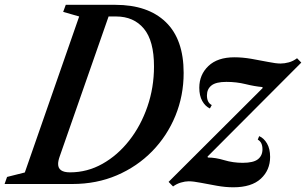

<svg xmlns="http://www.w3.org/2000/svg" viewBox="-74 -782 1301 816"><path d="M-54.5 0 -44 -30 31.5 -49 262.5 -712 194.5 -731.5 205.5 -761.5H416Q554.5 -761.5 630.5 -688.2Q706.5 -615 706.5 -472Q706.5 -375.5 671.5 -290Q636.5 -204.5 572.8 -139.2Q509 -74 422.8 -37Q336.5 0 233.5 0ZM223.5 -49.5Q297 -49.5 361.5 -85.8Q426 -122 475.2 -184.8Q524.5 -247.5 552.5 -328.8Q580.5 -410 580.5 -499.5Q580.5 -608.5 537.5 -660.2Q494.5 -712 419 -712H387.5L180 -118Q173 -98.5 173 -85Q173 -49.5 223.5 -49.5ZM661.5 10.5 642.5 -9 1042.5 -408 1041 -412Q1008 -415 969.5 -424.5Q931 -434 888 -434Q844 -434 824.8 -418.8Q805.5 -403.5 805.5 -376.5Q805.5 -346 826 -335.5L818 -321Q798 -330.5 785.5 -353Q773 -375.5 773 -409Q773 -464.5 811.8 -501.5Q850.5 -538.5 922.5 -538.5Q956.5 -538.5 994.5 -532Q1032.5 -525.5 1065.5 -518.8Q1098.5 -512 1118.5 -512Q1135 -512 1153.5 -517Q1172 -522 1188.5 -534.5L1206.5 -516L808 -116.5L809.5 -112.5Q842 -112.5 879.2 -101.2Q916.5 -90 957.5 -90Q1003 -90 1022.2 -105.2Q1041.5 -120.5 1041.5 -147.5Q1041.5 -178 1021.5 -188.5L1027.5 -203.5Q1047.5 -195 1060.8 -172.2Q1074 -149.5 1074 -115Q1074 -59 1034.5 -22.5Q995 14 917.5 14Q884.5 14 848 7.5Q811.5 1 779.5 -5.2Q747.5 -11.5 728 -11.5Q713 -11.5 695 -6.2Q677 -1 661.5 10.5Z"/></svg>

Font: Libre Caslon Condensed SemiBold Italic
Style: Regular
Weight: 600
Italic angle: -22.583°
Designer: Pablo Impallari, Rodrigo Fuenzalida, Katja Schimmel, Ertekin Erdin
Foundry: Pablo Impallari, Rodrigo Fuenzalida
Version: Version 2.000; ttfautohint (v1.8.4.7-5d5b);gftools[0.9.33]